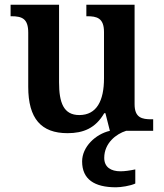

<svg xmlns="http://www.w3.org/2000/svg" viewBox="-20 -556 695 816"><path d="M267 10C334 10 386 -11 423 -75H428L447 0C386 14 329 68 329 130C329 206 381 240 473 240C494 240 534 234 555 224V164C531 169 510 172 492 172C452 172 423 155 423 115C423 52 474 13 516 0H631V-49H624C584 -49 552 -55 552 -113V-536H347V-487H350C391 -487 422 -480 422 -420V-223C422 -128 391 -67 317 -67C250 -67 231 -120 231 -206V-536H25V-487H28C75 -487 100 -476 100 -417V-187C100 -52 155 10 267 10Z"/></svg>

Font: Noto Serif Gurmukhi SemiBold
Style: Regular
Weight: 600
Designer: Vaibhav Singh and the Monotype Design Team
Foundry: Monotype Imaging Inc.
Version: Version 2.004